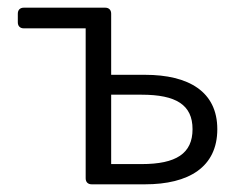

<svg xmlns="http://www.w3.org/2000/svg" viewBox="-20 -480 629 500"><path d="M203.1 -406.2V-15.6C203.1 -5.9 209 0 218.8 0H357.4C471.7 0 545.9 -44.9 545.9 -143.6C545.9 -241.2 471.7 -285.2 357.4 -285.2H269.5V-444.3C269.5 -454.1 263.7 -460 253.9 -460H42C32.2 -460 26.4 -454.1 26.4 -444.3V-421.9C26.4 -412.1 32.2 -406.2 42 -406.2ZM348.6 -52.7H269.5V-233.4H348.6C438.5 -233.4 481.4 -207 481.4 -143.6C481.4 -80.1 438.5 -52.7 348.6 -52.7Z"/></svg>

Font: Ed Sans Neue Light
Style: Regular
Weight: 300
Designer: Stephen Hutchings
Version: Version 1.004;PS 001.004;hotconv 1.0.88;makeotf.lib2.5.64775